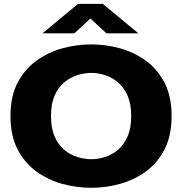

<svg xmlns="http://www.w3.org/2000/svg" viewBox="-20 -928 915 960"><path d="M436.5 11Q364.5 11 293.2 -8.2Q222 -27.5 163 -69.8Q104 -112 68.2 -180.8Q32.5 -249.5 32.5 -348Q32.5 -446.5 68.2 -514.8Q104 -583 163 -625.2Q222 -667.5 293.2 -686.8Q364.5 -706 436.5 -706Q507.5 -706 578.5 -686.8Q649.5 -667.5 708.2 -625.2Q767 -583 802.5 -514.8Q838 -446.5 838 -348Q838 -249.5 802.5 -180.8Q767 -112 708.2 -69.8Q649.5 -27.5 578.5 -8.2Q507.5 11 436.5 11ZM436.5 -132Q470.5 -132 505.5 -143Q540.5 -154 570 -179Q599.5 -204 617.8 -245.5Q636 -287 636 -348Q636 -408.5 617.8 -450Q599.5 -491.5 570 -516.2Q540.5 -541 505.5 -552.2Q470.5 -563.5 436.5 -563.5Q402 -563.5 366.5 -552.2Q331 -541 301 -516.2Q271 -491.5 253 -450Q235 -408.5 235 -348Q235 -287 253 -245.5Q271 -204 301 -179Q331 -154 366.5 -143Q402 -132 436.5 -132ZM192.5 -761.5 370 -908.5H494L671.5 -761.5H512L432 -835.5L352 -761.5Z"/></svg>

Font: Trispace SemiExpanded ExtraBold
Style: Regular
Weight: 800
Width: 6
Designer: Tyler Finck
Foundry: Etcetera Type Company
Version: Version 1.210; ttfautohint (v1.8.3)